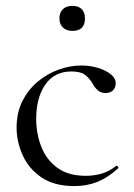

<svg xmlns="http://www.w3.org/2000/svg" viewBox="-20 -616 451 648"><path d="M230.8 12Q162.6 12 119.6 -17.5Q76.6 -47 56.3 -92.6Q36 -138.2 36 -185.2Q36 -235.2 55.4 -274.2Q74.8 -313.2 106.9 -340.1Q139 -367 177.8 -381Q216.6 -395 254.4 -395Q282.6 -395 309.2 -387.3Q335.8 -379.6 353.2 -365.9Q370.6 -352.2 370.6 -334.4Q370.6 -321.4 361.8 -311.7Q353 -302 336.4 -302Q320.2 -302 309.4 -311.8Q298.6 -321.6 292.2 -334.6Q281.2 -353 266.3 -363.9Q251.4 -374.8 221 -374.8Q163.6 -374.8 132.9 -330.6Q102.2 -286.4 102.2 -215Q102.2 -164.2 119.6 -120.3Q137 -76.4 173.8 -49.5Q210.6 -22.6 270 -22.6Q296.8 -22.6 322.9 -30Q349 -37.4 371.6 -55.8Q374.4 -57.8 377.9 -53.8Q381.4 -49.8 378.6 -47.8Q344.4 -16.6 309 -2.3Q273.6 12 230.8 12ZM224.8 -511.8Q204 -511.8 192.3 -523Q180.6 -534.2 180.6 -554.4Q180.6 -574 192.3 -585.1Q204 -596.2 224.8 -596.2Q244.8 -596.2 255.8 -585.1Q266.8 -574 266.8 -554.4Q266.8 -511.8 224.8 -511.8Z"/></svg>

Font: Cormorant Infant Light
Style: Regular
Weight: 300
Designer: Christian Thalmann (Catharsis Fonts)
Foundry: Catharsis Fonts
Version: Version 4.001